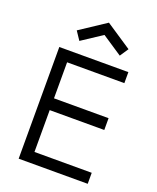

<svg xmlns="http://www.w3.org/2000/svg" viewBox="-170 -1048 939 1147"><g transform="rotate(20 300.0 -474.0)"><path d="M91 0V-710H530V-640H166V-411H513V-336H166V-70H530V0ZM191 -785 155 -839 320 -948 484 -839 448 -785 320 -870Z"/></g></svg>

Font: Orbit
Style: Regular
Weight: 400
Designer: Sooun Cho
Foundry: JAMO
Version: Version 1.000; ttfautohint (v1.8.4.7-5d5b);gftools[0.9.29]